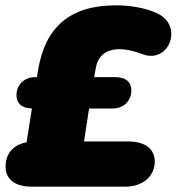

<svg xmlns="http://www.w3.org/2000/svg" viewBox="-20 -702 664 722"><path d="M99 0H451C519 0 562 -41 562 -95C562 -139 529 -170 463 -170H296L315 -294H404C444 -294 474 -322 474 -362C474 -391 456 -412 412 -412H334L340 -445C347 -486 372 -517 430 -517C450 -517 473 -514 517 -498C615 -461 672 -605 571 -652C524 -674 464 -682 416 -682C241 -682 149 -598 123 -437L119 -412H112C72 -412 42 -384 42 -344C42 -316 59 -295 100 -294L80 -167C32 -158 1 -127 1 -75C1 -31 33 0 99 0Z"/></svg>

Font: SN Pro Black
Style: Italic
Weight: 900
Italic angle: -9°
Designer: Tobias Whetton
Foundry: Supernotes
Version: Version 1.001;Glyphs 3.2 (3249)